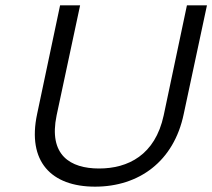

<svg xmlns="http://www.w3.org/2000/svg" viewBox="-20 -690 795 719"><path d="M205 -670 119 -263C81 -85 172 9 336 9C500 9 631 -85 668 -263L755 -670H680L593 -258C561 -109 459 -59 351 -59C243 -59 161 -109 192 -258L280 -670Z"/></svg>

Font: LT Wave Text Light Italic
Style: Regular
Weight: 300
Designer: Daniel Lyons
Version: Version 2.5 (Glyphs App)